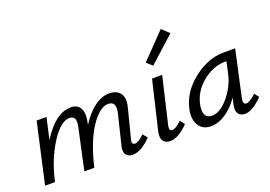

<svg xmlns="http://www.w3.org/2000/svg" viewBox="-99 -970 1755 1246"><g transform="rotate(-20 778.5 -346.5)"><path d="M738 -97 763 -66Q693 6 635 6Q603 6 588.5 -15Q574 -36 585 -77L635 -281Q653 -359 595 -359Q536 -359 472.5 -263.5Q409 -168 370 0H301L362 -281Q381 -359 328 -359Q267 -359 199.5 -253.5Q132 -148 100 -7L99 0H30L123 -416H191L158 -269Q253 -421 360 -421Q407 -421 425 -385Q443 -349 429 -289L426 -275Q471 -346 522.5 -383.5Q574 -421 624 -421Q676 -421 700.5 -388Q725 -355 707 -289L658 -97Q645 -57 674 -57Q696 -57 738 -97Z M956 -492 917 -527 1083 -699 1133 -652ZM893 6Q861 6 846 -15.5Q831 -37 840 -79L920 -416H990L915 -97Q905 -57 931 -57Q953 -57 996 -97L1020 -66Q951 6 893 6Z M1509 -97 1533 -66Q1461 6 1411 6Q1379 6 1364.5 -14.5Q1350 -35 1359 -77L1369 -121Q1329 -62 1277.5 -28Q1226 6 1176 6Q1118 6 1092 -37Q1066 -80 1079 -143Q1101 -254 1202.5 -335Q1304 -416 1415 -416H1494L1424 -97Q1415 -55 1441 -55Q1464 -55 1509 -97ZM1204 -56Q1261 -56 1319 -125.5Q1377 -195 1395 -278L1412 -357H1406Q1319 -357 1244.5 -295Q1170 -233 1154 -143Q1147 -101 1160 -78.5Q1173 -56 1204 -56Z"/></g></svg>

Font: EauTestInfant Medium
Style: Italic
Weight: 500
Italic angle: -12°
Designer: Christian Thalmann (Catharsis Fonts)
Version: Version 0.001;PS 000.001;hotconv 1.0.88;makeotf.lib2.5.64775